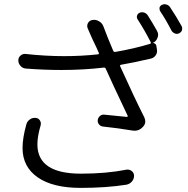

<svg xmlns="http://www.w3.org/2000/svg" viewBox="-20 -873 916 935"><path d="M108.4 -267.6Q112.3 -282.2 125.5 -291.5Q138.7 -300.8 154.3 -298.8Q167 -297.9 174.3 -286.6Q181.6 -275.4 177.7 -261.7Q162.1 -209 162.1 -169.9Q162.1 -27.3 374 -27.3Q498 -27.3 596.7 -46.9Q610.4 -48.8 621.6 -40Q632.8 -31.2 632.8 -16.6Q632.8 -1 622.1 11.2Q611.3 23.4 595.7 26.4Q497.1 42 373 42Q237.3 42 163.6 -9.3Q89.8 -60.5 89.8 -152.3Q89.8 -201.2 108.4 -267.6ZM650.4 -778.3Q644.5 -787.1 647.5 -796.9Q650.4 -806.6 659.2 -810.5Q669.9 -815.4 681.2 -812Q692.4 -808.6 699.2 -798.8Q721.7 -763.7 744.1 -723.6Q750 -713.9 750 -703.1Q750 -696.3 747.1 -689.5Q741.2 -671.9 724.6 -664.1L720.7 -663.1H721.7Q727.5 -665 733.9 -661.1Q740.2 -657.2 741.2 -650.4L744.1 -632.8Q747.1 -617.2 738.8 -604.5Q730.5 -591.8 715.8 -587.9Q632.8 -568.4 569.3 -557.6Q562.5 -555.7 565.4 -549.8Q634.8 -396.5 682.6 -301.8Q687.5 -291 687.5 -281.2Q687.5 -266.6 674.8 -253.9Q658.2 -236.3 635.7 -236.3Q629.9 -236.3 625 -237.3Q554.7 -249 481.4 -256.8Q469.7 -257.8 461.9 -267.6Q454.1 -277.3 456.1 -289.1Q458 -300.8 467.3 -308.6Q476.6 -316.4 489.3 -314.5Q571.3 -305.7 597.7 -303.7Q600.6 -303.7 601.6 -305.7Q602.5 -307.6 601.6 -309.6Q519.5 -482.4 495.1 -538.1Q492.2 -544.9 485.4 -543.9Q387.7 -532.2 278.3 -532.2Q195.3 -532.2 106.4 -539.1Q90.8 -540 80.1 -551.8Q69.3 -563.5 69.3 -579.1Q69.3 -592.8 79.1 -601.6Q89.8 -611.3 103.5 -610.4Q201.2 -599.6 293 -599.6Q377 -599.6 457 -608.4Q463.9 -609.4 460.9 -616.2Q455.1 -630.9 428.7 -685.5Q417 -713.9 408.2 -732.4Q401.4 -746.1 407.7 -759.3Q414.1 -772.5 428.7 -775.4Q433.6 -776.4 438.5 -776.4Q450.2 -776.4 461.9 -769.5Q476.6 -761.7 483.4 -745.1Q502 -694.3 531.2 -626Q534.2 -619.1 541 -620.1Q631.8 -635.7 710 -659.2Q716.8 -661.1 713.9 -668Q681.6 -730.5 650.4 -778.3ZM760.7 -817.4Q756.8 -823.2 756.8 -830.1Q756.8 -833 756.8 -835.9Q759.8 -845.7 769.5 -849.6Q775.4 -852.5 781.2 -852.5Q786.1 -852.5 791 -850.6Q801.8 -847.7 807.6 -838.9Q838.9 -792 864.3 -746.1Q867.2 -740.2 867.2 -734.4Q867.2 -730.5 866.2 -725.6Q862.3 -715.8 852.5 -710.9Q846.7 -708 840.8 -708Q836.9 -708 832 -710Q821.3 -713.9 815.4 -723.6Q787.1 -778.3 760.7 -817.4Z"/></svg>

Font: Gen Jyuu Gothic P Normal
Style: Regular
Weight: 300
Designer: [Source Han Sans]
Ryoko NISHIZUKA  (kana & ideographs); Paul D. Hunt (Latin, Greek & Cyrillic); Wenlong ZHANG  (bopomofo
Version: Version 1.002.20150607